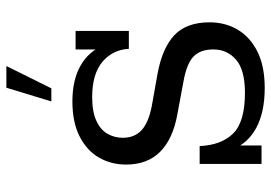

<svg xmlns="http://www.w3.org/2000/svg" viewBox="-144 -696 850 602"><g transform="rotate(-90 281.0 -395.0)"><path d="M306 10Q231 10 182 -16Q133 -42 113 -92L126 -86V0H68V-194H124Q127 -126 163.5 -89Q200 -52 291 -52Q363 -52 395 -80Q427 -108 427 -151Q427 -192 404.5 -213.5Q382 -235 325 -245L223 -264Q146 -278 106 -318Q66 -358 66 -425Q66 -471 87.5 -509Q109 -547 153.5 -570Q198 -593 264 -593Q332 -593 377 -567Q422 -541 441 -493H427V-583H485V-416H429Q426 -467 388 -499Q350 -531 277 -531Q232 -531 203.5 -518Q175 -505 162.5 -483Q150 -461 150 -435Q150 -398 174 -376Q198 -354 250 -344L351 -326Q432 -311 472 -273Q512 -235 512 -163Q512 -113 488.5 -74Q465 -35 419.5 -12.5Q374 10 306 10ZM264 -659 307 -800H375L305 -659Z"/></g></svg>

Font: Rokkitt SemiBold
Style: Regular
Weight: 400
Version: Version 3.103